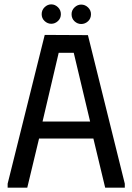

<svg xmlns="http://www.w3.org/2000/svg" viewBox="-20 -860 607 880"><path d="M15 0V-18L185 -700L383 -699L552 -18V0H462L408 -225H159L105 0ZM175 -303H393L318 -618H249ZM215 -751Q198 -751 184.5 -763.5Q171 -776 171 -795Q171 -814 184.5 -827Q198 -840 215 -840Q232 -840 245.5 -827Q259 -814 259 -795Q259 -776 245.5 -763.5Q232 -751 215 -751ZM352 -750Q335 -750 321.5 -762.5Q308 -775 308 -795Q308 -813 321.5 -826Q335 -839 352 -839Q370 -839 383.5 -826Q397 -813 397 -795Q397 -775 383.5 -762.5Q370 -750 352 -750Z"/></svg>

Font: Phudu
Style: Regular
Weight: 400
Version: Version 1.005;gftools[0.9.23]